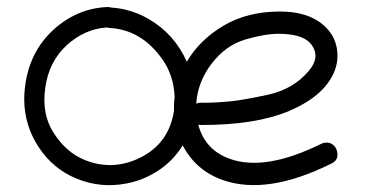

<svg xmlns="http://www.w3.org/2000/svg" viewBox="-20 -525 1040 547"><path d="M286.6 -504.9Q291.5 -504.9 293.9 -504.2Q296.4 -503.4 296.9 -503.4Q353.5 -500 403.8 -470.7Q477.1 -428.2 512.2 -349.1Q548.8 -411.6 617.2 -452.1Q685.5 -492.2 777.3 -492.2Q869.1 -492.2 914.1 -440.9Q936 -416 940.4 -382.8Q944.8 -349.6 931.2 -317.9Q901.4 -250.5 805.2 -209.5Q709.5 -168.5 551.8 -168.9Q548.3 -168.9 544.9 -169.4Q564.5 -97.2 635.3 -72.3Q735.8 -36.6 895 -115.2Q901.9 -118.7 912.4 -118.7Q922.9 -118.7 932.1 -109.4Q941.4 -100.1 941.4 -83.5Q941.4 -66.9 923.3 -58.6Q740.2 32.2 614.3 -12.2Q538.1 -39.1 500.5 -110.8Q473.1 -66.4 430.2 -38.6Q387.2 -10.7 338.9 -2Q266.6 11.7 198.7 -15.9Q130.9 -43.5 89.8 -106.4Q38.6 -185.1 51.8 -281.7Q64.9 -378.4 131.8 -439.9Q199.2 -501 284.7 -504.9Q285.6 -504.9 286.1 -504.9ZM285.2 -446.8Q221.7 -442.9 170.4 -396.5Q119.1 -349.6 108.9 -274.4Q98.1 -199.2 133.8 -144.8Q169.4 -90.3 221.2 -69.3Q298.8 -38.1 375 -73.7Q460.9 -113.8 475.6 -209Q475.1 -229 477.5 -249.5Q474.6 -309.6 444.3 -353.5Q384.8 -439.9 293 -445.3Q289.1 -445.3 285.2 -446.8ZM859.9 -323.2Q895.5 -365.7 863.8 -401.9Q840.3 -428.7 772.9 -428.7Q734.4 -428.7 678.7 -412.4Q623 -396 583 -343.8Q543 -291.5 539.1 -229.5Q545.4 -232.4 548.6 -232.4Q551.8 -232.4 573.5 -232.4Q595.2 -232.4 634 -236.1Q672.9 -239.7 744.4 -255.4Q815.9 -271 859.9 -323.2Z"/></svg>

Font: Chilanka
Style: Regular
Weight: 400
Designer: Santhosh Thottingal <santhosh.thottingal@gmail.com>
Foundry: Swathanthra Malayalam Computing(SMC)
Version: Version 1.3; 20181103